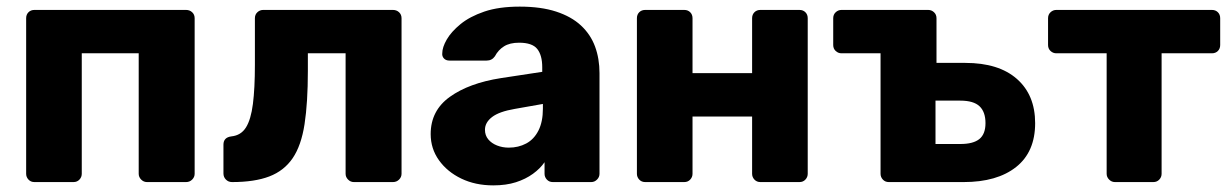

<svg xmlns="http://www.w3.org/2000/svg" viewBox="-20 -550 3720 580"><path d="M84 0Q73 0 66 -7.5Q59 -15 59 -25V-495Q59 -506 66 -513Q73 -520 84 -520H542Q553 -520 560.5 -513Q568 -506 568 -495V-25Q568 -15 560.5 -7.5Q553 0 542 0H424Q414 0 406.5 -7.5Q399 -15 399 -25V-389H227V-25Q227 -15 220 -7.5Q213 0 202 0Z M681 0Q670 0 662.5 -7.5Q655 -15 655 -26V-113Q655 -135 679 -138Q708 -141 723 -165Q738 -189 744 -236Q750 -283 750 -354V-495Q750 -506 757.5 -513Q765 -520 775 -520H1167Q1178 -520 1185.5 -513Q1193 -506 1193 -495V-25Q1193 -15 1185.5 -7.5Q1178 0 1167 0H1049Q1039 0 1031.5 -7.5Q1024 -15 1024 -25V-389H910V-336Q910 -240 900 -175Q890 -110 864 -72Q838 -34 793.5 -17Q749 0 681 0Z M1470 10Q1416 10 1373.5 -10.5Q1331 -31 1306 -66Q1281 -101 1281 -145Q1281 -216 1339 -257.5Q1397 -299 1493 -314L1618 -333V-347Q1618 -383 1603 -402Q1588 -421 1548 -421Q1520 -421 1502.5 -410Q1485 -399 1475 -380Q1466 -367 1450 -367H1338Q1327 -367 1321 -373.5Q1315 -380 1316 -389Q1316 -407 1329.5 -430.5Q1343 -454 1371 -477Q1399 -500 1443 -515Q1487 -530 1550 -530Q1614 -530 1660 -515Q1706 -500 1735 -473Q1764 -446 1777.5 -409.5Q1791 -373 1791 -329V-25Q1791 -15 1783.5 -7.5Q1776 0 1766 0H1650Q1639 0 1632 -7.5Q1625 -15 1625 -25V-60Q1612 -41 1590 -25Q1568 -9 1538.5 0.5Q1509 10 1470 10ZM1517 -104Q1546 -104 1569.5 -116.5Q1593 -129 1606.5 -155.5Q1620 -182 1620 -222V-236L1535 -221Q1488 -213 1466.5 -196.5Q1445 -180 1445 -158Q1445 -141 1455 -129Q1465 -117 1481.5 -110.5Q1498 -104 1517 -104Z M1929 0Q1918 0 1911 -7.5Q1904 -15 1904 -25V-495Q1904 -506 1911 -513Q1918 -520 1929 -520H2047Q2058 -520 2065 -513Q2072 -506 2072 -495V-329H2252V-495Q2252 -506 2259 -513Q2266 -520 2277 -520H2395Q2406 -520 2413 -513Q2420 -506 2420 -495V-25Q2420 -15 2413 -7.5Q2406 0 2395 0H2277Q2266 0 2259 -7.5Q2252 -15 2252 -25V-198H2072V-25Q2072 -15 2065 -7.5Q2058 0 2047 0Z M2665 0Q2654 0 2647 -7.5Q2640 -15 2640 -25V-389H2522Q2512 -389 2504.5 -396Q2497 -403 2497 -414V-495Q2497 -506 2504.5 -513Q2512 -520 2522 -520H2784Q2794 -520 2801.5 -513Q2809 -506 2809 -495V-360H2896Q2997 -360 3052 -311.5Q3107 -263 3107 -178Q3107 -91 3049.5 -45.5Q2992 0 2891 0ZM2806 -115H2881Q2920 -115 2938.5 -130Q2957 -145 2957 -178Q2957 -212 2939 -229Q2921 -246 2881 -246H2806Z M3348 0Q3338 0 3330.5 -7.5Q3323 -15 3323 -25V-389H3171Q3161 -389 3153.5 -396Q3146 -403 3146 -414V-495Q3146 -506 3153.5 -513Q3161 -520 3171 -520H3641Q3652 -520 3659 -513Q3666 -506 3666 -495V-414Q3666 -403 3659 -396Q3652 -389 3641 -389H3489V-25Q3489 -15 3482 -7.5Q3475 0 3464 0Z"/></svg>

Font: Rubik
Style: Bold
Weight: 700
Designer: Hubert and Fischer
Foundry: Hubert and Fischer
Version: Version 2.300;gftools[0.9.30]